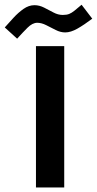

<svg xmlns="http://www.w3.org/2000/svg" viewBox="-102 -807 416 826"><path d="M58.1 -709Q37.6 -709 16.1 -687.5Q-5.4 -666 -28.3 -640.6L-81.5 -689Q-64.5 -708 -44.2 -730.2Q-23.9 -752.4 -1 -768.6Q22 -784.7 46.4 -784.7Q67.4 -784.7 87.9 -774.2Q108.4 -763.7 128.2 -753.2Q147.9 -742.7 168 -742.7Q185.1 -742.7 195.8 -747.1Q206.5 -751.5 218.3 -761Q230 -770.5 249 -786.6L294.9 -726.6Q259.8 -700.2 231 -683.8Q202.1 -667.5 178.7 -667.5Q158.2 -667.5 137.7 -678Q117.2 -688.5 96.9 -698.7Q76.7 -709 58.1 -709ZM52.7 -608.4H174.3V-0.5H52.7Z"/></svg>

Font: Vazir FD
Style: Bold-FD
Weight: 700
Designer: Saber Rastikerdar
Foundry: Saber Rastikerdar
Version: Version 30.1.0